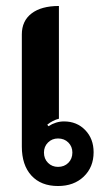

<svg xmlns="http://www.w3.org/2000/svg" viewBox="-20 -613 356 642"><path d="M53 -123V-498Q53 -543 85.5 -568Q118 -593 177 -593V-216Q168 -214 157 -208.5Q146 -203 138 -196L142 -191Q167 -207 194 -207Q237 -207 265 -178Q293 -149 293 -104Q293 -54 260 -22.5Q227 9 174 9Q117 9 85 -26Q53 -61 53 -123ZM222 -103Q222 -123 208.5 -136.5Q195 -150 174 -150Q154 -150 140.5 -136.5Q127 -123 127 -103Q127 -82 140.5 -68.5Q154 -55 174 -55Q195 -55 208.5 -68.5Q222 -82 222 -103Z"/></svg>

Font: K2D
Style: Bold
Weight: 700
Designer: Katatrad Aksorn Co.,Ltd.
Foundry: Cadson Demak Co.,Ltd.
Version: Version 1.000; ttfautohint (v1.6)